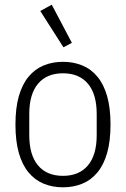

<svg xmlns="http://www.w3.org/2000/svg" viewBox="-20 -788 538 820"><path d="M249 12Q204 12 166.5 -3.5Q129 -19 102 -51.5Q75 -84 60.5 -134.5Q46 -185 46 -256Q46 -327 60.5 -377.5Q75 -428 102 -460.5Q129 -493 166.5 -508.5Q204 -524 249 -524Q294 -524 331.5 -508.5Q369 -493 396 -460.5Q423 -428 437.5 -377.5Q452 -327 452 -256Q452 -185 437.5 -134.5Q423 -84 396 -51.5Q369 -19 331.5 -3.5Q294 12 249 12ZM249 -37Q318 -37 355.5 -81.5Q393 -126 393 -211V-301Q393 -386 355.5 -430.5Q318 -475 249 -475Q180 -475 142.5 -430.5Q105 -386 105 -301V-211Q105 -126 142.5 -81.5Q180 -37 249 -37ZM152 -741 201 -768 287 -605 251 -586Z"/></svg>

Font: IBM Plex Sans Cond Light
Style: Regular
Weight: 300
Width: 3
Designer: Mike Abbink, Paul van der Laan, Pieter van Rosmalen
Foundry: Bold Monday
Version: Version 1.3